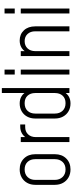

<svg xmlns="http://www.w3.org/2000/svg" viewBox="644 -1434 802 2131"><g transform="rotate(-90 1045.5 -369.0)"><path d="M230 12Q180 12 141.5 -9.8Q103 -31.5 81 -70.8Q59 -110 59 -162V-379Q59 -430.5 81 -469.5Q103 -508.5 141.5 -530.2Q180 -552 230 -552Q305 -552 352 -504.2Q399 -456.5 399 -379V-162Q399 -84 352 -36Q305 12 230 12ZM230 -43Q282.5 -43 313.2 -76Q344 -109 344 -162V-379Q344 -432.5 313.2 -464.8Q282.5 -497 230 -497Q177.5 -497 145.8 -464.8Q114 -432.5 114 -379V-162Q114 -109 145.8 -76Q177.5 -43 230 -43Z M534 0V-540H589V-466L580 -477Q599.5 -510 631.8 -528Q664 -546 706 -546H729V-491H700Q650 -491 619.5 -458.8Q589 -426.5 589 -373V0Z M962 12Q913.5 12 875.8 -9.8Q838 -31.5 816.5 -70.8Q795 -110 795 -162V-379Q795 -430.5 816.5 -469.5Q838 -508.5 875.8 -530.2Q913.5 -552 962 -552Q1005 -552 1036.5 -534.5Q1068 -517 1087 -486L1078 -474V-750H1133V0H1078V-66L1087 -54Q1068 -23 1036.5 -5.5Q1005 12 962 12ZM965.5 -43Q1019 -43 1048.5 -75.5Q1078 -108 1078 -161V-379Q1078 -432.5 1048.2 -464.8Q1018.5 -497 965 -497Q911.5 -497 880.8 -464.8Q850 -432.5 850 -379V-162Q850 -109 880.8 -76Q911.5 -43 965.5 -43Z M1283 0V-540H1338V0ZM1283 -607V-720H1338V-607Z M1488 0V-540H1543V-472L1534 -483Q1553.5 -516 1585.8 -534Q1618 -552 1660.5 -552Q1730.5 -552 1774.2 -505Q1818 -458 1818 -379V0H1763V-379Q1763 -432.5 1733 -464.8Q1703 -497 1654 -497Q1604 -497 1573.5 -464.8Q1543 -432.5 1543 -379V0Z M1961 0V-540H2016V0ZM1961 -607V-720H2016V-607Z"/></g></svg>

Font: Mohave Light
Style: Regular
Weight: 300
Designer: Gumpita Rahayu
Foundry: Tokotype
Version: Version 2.003